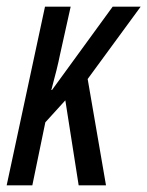

<svg xmlns="http://www.w3.org/2000/svg" viewBox="-20 -556 442 576"><path d="M77 0 116 -189 176 -255 216 0H298L243 -319L402 -536H318L136 -286H134Q143 -319 149.5 -345.5Q156 -372 160 -392L192 -536H115L0 0Z"/></svg>

Font: Noto Sans Display Condensed
Style: Italic
Weight: 400
Width: 3
Designer: Monotype Design team
Foundry: Monotype Imaging Inc.
Version: 1.000